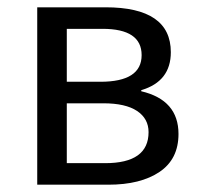

<svg xmlns="http://www.w3.org/2000/svg" viewBox="-20 -506 548 526"><path d="M82 0V-486H269Q448 -486 448 -363Q448 -283 367 -259V-256Q469 -232 469 -139Q469 -70 417 -35Q365 0 277 0ZM163 -282H255Q368 -282 368 -355Q368 -427 261 -427H163ZM163 -59H268Q387 -59 387 -144Q387 -181 355.5 -202Q324 -223 263 -223H163Z"/></svg>

Font: Toshiba Sans
Style: Regular
Weight: 400
Designer: Paul D. Hunt
Foundry: Toshiba Corporation
Version: Version 2.020;PS 2.0;hotconv 1.0.86;makeotf.lib2.5.63406